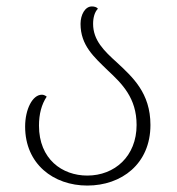

<svg xmlns="http://www.w3.org/2000/svg" viewBox="-20 -566 549 596"><path d="M251 10C357 10 447 -57 447 -178C447 -278 391 -327 343 -372C303 -408 269 -441 269 -492C269 -512 274 -529 284 -539C280 -544 273 -546 265 -546C244 -546 230 -520 230 -492C230 -425 272 -389 314 -348C359 -306 404 -262 404 -178C404 -81 336 -21 251 -21C173 -21 101 -72 101 -176C101 -212 109 -242 125 -266C120 -270 115 -272 110 -272C81 -272 58 -227 58 -173C58 -57 146 10 251 10Z"/></svg>

Font: Noto Serif Georgian ExtraLight
Style: Regular
Weight: 200
Designer: Monotype Design Team, Akaki Razmadze
Foundry: Google LLC
Version: Version 2.003